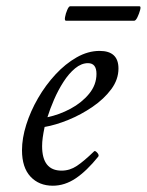

<svg xmlns="http://www.w3.org/2000/svg" viewBox="-20 -578 467 611"><path d="M148 13Q104 13 77 -16Q50 -45 50 -100Q50 -138 63.5 -181Q77 -224 101 -265.5Q125 -307 156.5 -341Q188 -375 224 -395.5Q260 -416 297 -416Q357 -416 357 -360Q357 -325 334 -294Q311 -263 274.5 -238Q238 -213 197.5 -196.5Q157 -180 122 -174Q118 -155 116 -140.5Q114 -126 114 -113Q114 -35 176 -35Q202 -35 224.5 -50Q247 -65 279 -96Q282 -100 289 -92.5Q296 -85 293 -80Q256 -34 221 -10.5Q186 13 148 13ZM131 -205Q169 -213 204.5 -232Q240 -251 263.5 -279.5Q287 -308 287 -343Q287 -377 260 -377Q239 -377 219 -360.5Q199 -344 182 -317.5Q165 -291 152 -261Q139 -231 131 -205ZM190 -512Q185 -512 187 -523.5Q189 -535 194 -546.5Q199 -558 203 -558H424Q429 -558 426 -546.5Q423 -535 417.5 -523.5Q412 -512 407 -512Z"/></svg>

Font: Junicode
Style: Italic
Weight: 400
Italic angle: -11°
Designer: Peter S. Baker
Version: Version 2.100; ttfautohint (v1.8.4)